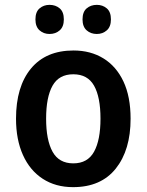

<svg xmlns="http://www.w3.org/2000/svg" viewBox="-20 -761 604 791"><path d="M518 -272Q518 -143 457 -66.5Q396 10 281 10Q209 10 156 -24.5Q103 -59 74.5 -122.5Q46 -186 46 -272Q46 -404 107.5 -478.5Q169 -553 283 -553Q353 -553 406 -520.5Q459 -488 488.5 -425.5Q518 -363 518 -272ZM170 -272Q170 -184 196.5 -136Q223 -88 282 -88Q341 -88 367.5 -136Q394 -184 394 -272Q394 -361 367.5 -408Q341 -455 282 -455Q223 -455 196.5 -408Q170 -361 170 -272ZM126 -681Q126 -712 143 -726.5Q160 -741 184 -741Q209 -741 226 -726.5Q243 -712 243 -681Q243 -651 226 -636Q209 -621 184 -621Q160 -621 143 -636Q126 -651 126 -681ZM320 -681Q320 -712 337 -726.5Q354 -741 379 -741Q403 -741 420 -726.5Q437 -712 437 -681Q437 -651 420 -636Q403 -621 379 -621Q354 -621 337 -636Q320 -651 320 -681Z"/></svg>

Font: Noto Sans Hebrew SemiCondensed SemiBold
Style: Regular
Weight: 600
Width: 4
Designer: Monotype Design Team
Foundry: Monotype Imaging Inc.
Version: Version 2.004; ttfautohint (v1.8.4.7-5d5b)